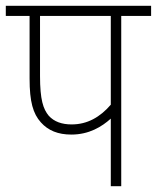

<svg xmlns="http://www.w3.org/2000/svg" viewBox="-20 -642 541 662"><path d="M398 -587H501V-622H0V-587H82V-371C82 -291 94 -250 121 -220C146 -192 180 -178 226 -178C287 -178 331 -205 362 -233V0H398ZM362 -587V-281C325 -238 281 -213 227 -213C194 -213 167 -222 148 -243C129 -266 118 -298 118 -380V-587Z"/></svg>

Font: Noto Sans Devanagari UI SemiCondensed ExtraLight
Style: Regular
Weight: 200
Width: 4
Designer: Jelle Bosma - Monotype Design Team
Foundry: Monotype Imaging Inc.
Version: Version 2.004